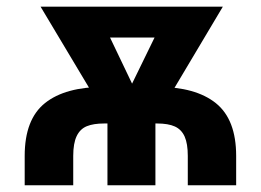

<svg xmlns="http://www.w3.org/2000/svg" viewBox="-20 -550 774 570"><path d="M53.3 0V-87.2Q53.3 -195.7 113.5 -243.9Q173.7 -292.1 289.1 -292.1H446.3Q560.6 -292.1 620.9 -243.7Q681.1 -195.2 681.1 -87.2V0H537.5V-87.2Q537.5 -123.5 528.2 -144.5Q518.8 -165.5 499.1 -174.5Q479.5 -183.4 446.3 -183.4H289.1Q257.5 -183.4 237.7 -175.3Q217.8 -167.2 207.6 -145.9Q197.4 -124.6 197.4 -87.2V0ZM561.5 -438.6H197.4V-530.3H561.5ZM483.6 -530.3H641.6L433.7 -181.2H357.3L341.2 -238.4ZM403.8 -235.4 385.5 -181.2H309.1L100.4 -530.3H262.8ZM441.4 0H299V-243.5H441.4Z"/></svg>

Font: Pretendard Std Variable
Style: Regular
Weight: 400
Designer: Base glyphs from Inter by Rasmus Andersson; Hangeul glyphs from Noto Sans CJK(Source Han Sans) by Jang Soo-young and Kan
Foundry: Kil Hyung-jin
Version: Version 1.309;Glyphs 3.2 (3225)